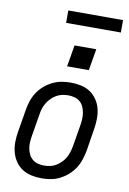

<svg xmlns="http://www.w3.org/2000/svg" viewBox="-99 -969 698 1036"><g transform="rotate(10 250.0 -450.5)"><path d="M204 8Q175 8 147 2Q119 -4 96.5 -19Q74 -34 59 -56.5Q44 -79 37 -106Q30 -133 30.5 -161.5Q31 -190 36 -219L56 -339Q60 -364 68 -389Q76 -414 90.5 -436.5Q105 -459 125.5 -477Q146 -495 170 -507Q194 -519 219.5 -523.5Q245 -528 270 -528Q299 -528 327 -522Q355 -516 377 -501Q399 -486 414.5 -463.5Q430 -441 436.5 -414Q443 -387 442.5 -358.5Q442 -330 437 -301L418 -181Q413 -156 405 -131Q397 -106 382.5 -83.5Q368 -61 347.5 -43Q327 -25 303.5 -13Q280 -1 254.5 3.5Q229 8 204 8ZM205 -62Q221 -62 238 -65.5Q255 -69 270 -78Q285 -87 298 -100Q311 -113 319.5 -128Q328 -143 333 -159.5Q338 -176 341 -192L361 -312Q364 -330 364.5 -347.5Q365 -365 362 -381.5Q359 -398 352 -413Q345 -428 332.5 -438.5Q320 -449 303 -453.5Q286 -458 269 -458Q252 -458 235.5 -454.5Q219 -451 203.5 -442Q188 -433 175.5 -420Q163 -407 154 -392Q145 -377 140 -360.5Q135 -344 133 -328L113 -208Q110 -190 109 -172.5Q108 -155 111 -138.5Q114 -122 121.5 -107Q129 -92 141.5 -81.5Q154 -71 170.5 -66.5Q187 -62 205 -62ZM235 -611 255 -729H374L354 -611ZM189 -841V-909H489V-841Z"/></g></svg>

Font: Iosevka SS04
Style: Italic
Weight: 400
Italic angle: -9°
Monospace: yes
Designer: Belleve Invis
Foundry: Belleve Invis
Version: Version 19.0.0; ttfautohint (v1.8.4)